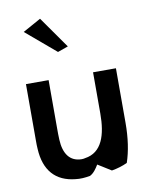

<svg xmlns="http://www.w3.org/2000/svg" viewBox="-84 -805 685 868"><g transform="rotate(-10 258.5 -371.5)"><path d="M262 -598 160 -743 77 -697 214 -581ZM361 -11C386 -15 412 -23 433 -33C450 -83 459 -143 459 -213V-463H354V-274C354 -176 330 -98 251 -87C248 -86 242 -85 236 -85C181 -85 154 -125 151 -189C150 -206 150 -225 150 -243V-463H46V-203C46 -190 46 -178 47 -166C52 -66 102 -10 192 -1C214 2 236 0 259 -4C277 -13 289 -31 300 -49C322 -36 344 -21 361 -11Z"/></g></svg>

Font: Bluebird
Style: LiNrw
Weight: 300
Designer: Jasper
Foundry: Cannot Into Space Fonts
Version: Version 0.98